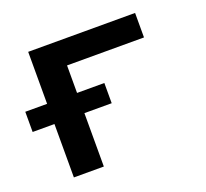

<svg xmlns="http://www.w3.org/2000/svg" viewBox="-115 -643 813 759"><g transform="rotate(-20 291.0 -264.0)"><path d="M314.5 -224.6V-309.6H199.7V-425.3H523.4V-528.3H73.7V-309.6H-18.1V-224.6H73.7V0H199.7V-224.6Z"/></g></svg>

Font: Roboto Mono SemiBold
Style: Regular
Weight: 600
Monospace: yes
Designer: Google
Version: Version 3.000